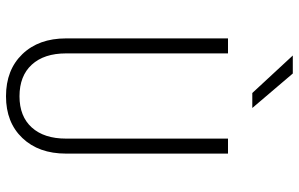

<svg xmlns="http://www.w3.org/2000/svg" viewBox="-198 -788 996 640"><g transform="rotate(90 300.0 -468.0)"><path d="M108 -190V-730H158V-190Q158 -117 195.5 -76Q233 -35 301 -35Q368 -35 405 -76Q442 -117 442 -190V-730H492V-190Q492 -99 440 -44.5Q388 10 301 10Q213 10 160.5 -44.5Q108 -99 108 -190ZM340 -811H290L165 -946H225Z"/></g></svg>

Font: JetBrains Mono Extra Light
Style: Regular
Weight: 200
Monospace: yes
Designer: Philipp Nurullin, Konstantin Bulenkov
Foundry: JetBrains
Version: 2.002